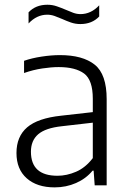

<svg xmlns="http://www.w3.org/2000/svg" viewBox="-20 -782 544 810"><path d="M210.5 8.5Q136 8.5 92.8 -29.8Q49.5 -68 49.5 -136.5Q49.5 -206 94.5 -244.8Q139.5 -283.5 238.5 -294L371.5 -309V-365.5Q371.5 -444.5 334.8 -471.8Q298 -499 227.5 -499Q196.5 -499 158.2 -493.2Q120 -487.5 81.5 -474V-525.5Q114.5 -537 155.5 -543.2Q196.5 -549.5 233 -549.5Q329 -549.5 379.5 -509.2Q430 -469 430 -363.5V0H379.5L375 -62H370.5Q343 -28.5 301 -10Q259 8.5 210.5 8.5ZM110.5 -142Q110.5 -40.5 222.5 -40.5Q261.5 -40.5 301 -57.5Q340.5 -74.5 371.5 -115V-264.5L241 -249.5Q171.5 -242 141 -215.5Q110.5 -189 110.5 -142ZM319 -680.5Q298 -680.5 278.8 -687.2Q259.5 -694 242 -702Q226 -709 210.5 -714.5Q195 -720 179.5 -720Q135 -720 100.5 -683V-730Q130.5 -762 180 -762Q201 -762 220.2 -755.2Q239.5 -748.5 257 -741Q273 -734 288.5 -728.2Q304 -722.5 319.5 -722.5Q364 -722.5 398.5 -759.5V-712.5Q368.5 -680.5 319 -680.5Z"/></svg>

Font: Encode Sans Lt
Style: Regular
Weight: 300
Designer: Multiple Designers
Foundry: Impallari Type
Version: Version 3.002; ttfautohint (v1.8.3) -l 8 -r 50 -G 200 -x 14 